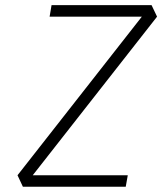

<svg xmlns="http://www.w3.org/2000/svg" viewBox="-20 -713 626 733"><path d="M67.4 0 46.9 -43.9 521.5 -649.4H169.4L176.8 -693.4H558.6L579.6 -649.4L105 -43.9H467.8L460 0Z"/></svg>

Font: Cascadia Mono ExtraLight
Style: Italic
Weight: 200
Italic angle: -10°
Monospace: yes
Designer: Aaron Bell
Foundry: Saja Typeworks
Version: Version 2404.023; ttfautohint (v1.8.4)